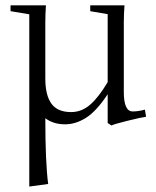

<svg xmlns="http://www.w3.org/2000/svg" viewBox="-20 -455 585 720"><path d="M224.1 11.2Q180.2 11.2 149.9 -11.7Q149.9 152.3 160.6 234.9L89.8 244.6V-401.4L19.5 -413.1V-435.1H152.3Q149.9 -400.9 149.9 -370.1V-161.1Q149.9 -97.7 172.9 -66.2Q195.8 -34.7 246.6 -34.7Q286.1 -34.7 318.1 -62.5Q350.1 -90.3 383.8 -147V-401.9L318.4 -413.1V-435.1H446.8Q444.3 -400.9 444.3 -370.1V-109.9Q444.3 -37.1 477.5 -37.1Q499 -37.1 523.4 -43.9L527.8 -17.1Q510.7 -15.1 458.7 -2.2Q406.7 10.7 397.9 15.6L383.8 6.3V-101.6Q341.3 -37.6 302.5 -13.2Q263.7 11.2 224.1 11.2Z"/></svg>

Font: Elstob Light
Style: Regular
Weight: 300
Designer: Peter S. Baker
Version: Version 1.015